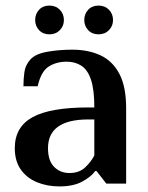

<svg xmlns="http://www.w3.org/2000/svg" viewBox="-20 -658 530 688"><path d="M193 10Q149 10 112.5 -5Q76 -20 54.5 -50.5Q33 -81 33 -127Q33 -203 96.5 -238Q160 -273 297 -273H318Q318 -337 306 -372.5Q294 -408 271.5 -422.5Q249 -437 219 -437Q182 -437 154.5 -419.5Q127 -402 115 -349H64Q64 -375 67.5 -400Q71 -425 89 -445Q107 -465 149.5 -472.5Q192 -480 239 -480Q296 -480 339.5 -460Q383 -440 407.5 -394Q432 -348 432 -270V0H361L326 -45H321Q307 -25 275 -7.5Q243 10 193 10ZM229 -38Q264 -38 285.5 -58.5Q307 -79 318 -101V-230H297Q152 -230 152 -127Q152 -82 174 -60Q196 -38 229 -38ZM333 -535Q310 -535 296 -550Q282 -565 282 -586Q282 -608 296 -623Q310 -638 333 -638Q356 -638 370.5 -623Q385 -608 385 -586Q385 -565 370.5 -550Q356 -535 333 -535ZM157 -535Q134 -535 120 -550Q106 -565 106 -586Q106 -608 120 -623Q134 -638 157 -638Q180 -638 194.5 -623Q209 -608 209 -586Q209 -565 194.5 -550Q180 -535 157 -535Z"/></svg>

Font: El Messiri SemiBold
Style: Regular
Weight: 600
Designer: Mohamed Gaber
Foundry: Kief Type Foundry
Version: Version 2.020; ttfautohint (v1.8.3)